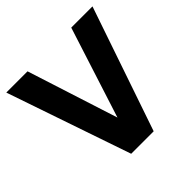

<svg xmlns="http://www.w3.org/2000/svg" viewBox="-187 -916 1087 1087"><g transform="rotate(-45 356.0 -372.5)"><path d="M446 0 701 -745H531L356 -200L181 -745H11L266 0Z"/></g></svg>

Font: Plus Jakarta Sans ExtraBold
Style: Regular
Weight: 800
Designer: Gumpita Rahayu
Foundry: Tokotype
Version: Version 2.071;gftools[0.9.30]